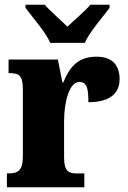

<svg xmlns="http://www.w3.org/2000/svg" viewBox="-20 -786 536 806"><path d="M191 -606H336C355 -651 412 -715 440 -753V-766H359C341 -743 290 -700 263 -674C237 -700 187 -743 168 -766H87V-753C115 -715 172 -651 191 -606ZM9 0H334V-58H302C269 -58 249 -66 249 -125V-277C249 -358 271 -442 313 -442C346 -442 351 -412 351 -357C429 -357 482 -385 482 -454C482 -508 455 -548 386 -548C317 -548 276 -516 246 -440H242L223 -536H16V-479H20C59 -479 76 -470 76 -411V-130C76 -67 53 -58 13 -58H9Z"/></svg>

Font: Noto Serif Khmer Condensed Black
Style: Regular
Weight: 900
Width: 3
Designer: Danh Hong and the Monotype Design Team
Foundry: Monotype Imaging Inc.
Version: Version 2.004